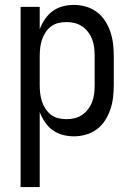

<svg xmlns="http://www.w3.org/2000/svg" viewBox="-20 -548 540 783"><path d="M64 215V-520H142V-429Q150 -450 163 -469.5Q176 -489 194.5 -502.5Q213 -516 235.5 -522Q258 -528 281 -528Q306 -528 330.5 -521Q355 -514 375 -499Q395 -484 408.5 -463Q422 -442 430 -418.5Q438 -395 441 -370Q444 -345 444 -320V-200Q444 -175 441 -150Q438 -125 430 -101.5Q422 -78 408.5 -57Q395 -36 375 -21Q355 -6 330.5 1Q306 8 281 8Q258 8 235.5 2Q213 -4 194.5 -17.5Q176 -31 163 -50.5Q150 -70 142 -91V215ZM251 -62Q268 -62 284.5 -66Q301 -70 315 -79.5Q329 -89 339.5 -103Q350 -117 356 -133Q362 -149 364 -166Q366 -183 366 -200V-320Q366 -337 364 -354Q362 -371 356 -387Q350 -403 339.5 -417Q329 -431 315 -440.5Q301 -450 284.5 -454Q268 -458 251 -458Q234 -458 217.5 -454Q201 -450 188 -440Q175 -430 165.5 -415.5Q156 -401 151 -385.5Q146 -370 144 -353.5Q142 -337 142 -320V-200Q142 -183 144 -166.5Q146 -150 151 -134.5Q156 -119 165.5 -104.5Q175 -90 188 -80Q201 -70 217.5 -66Q234 -62 251 -62Z"/></svg>

Font: Iosevka NFM
Style: Regular
Weight: 400
Monospace: yes
Designer: Belleve Invis
Foundry: Belleve Invis
Version: Version 29.0.4; ttfautohint (v1.8.4);Nerd Fonts 3.3.0